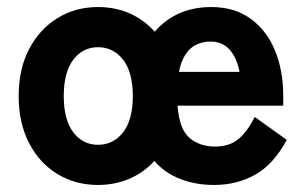

<svg xmlns="http://www.w3.org/2000/svg" viewBox="-20 -514 867 545"><path d="M258 11Q194 11 143 -20Q92 -51 62.5 -108Q33 -165 33 -241Q33 -318 62.5 -374.5Q92 -431 143 -462.5Q194 -494 258 -494Q307 -494 348 -476Q389 -458 419 -424Q480 -494 580 -494Q645 -494 690.5 -461.5Q736 -429 760 -372Q784 -315 784 -241V-214H484Q489 -147 518 -122.5Q547 -98 590 -98Q631 -98 656.5 -119Q682 -140 703 -182L794 -117Q757 -48 705 -18.5Q653 11 588 11Q535 11 491.5 -6Q448 -23 418 -57Q388 -24 347 -6.5Q306 11 258 11ZM258 -103Q302 -103 329.5 -138.5Q357 -174 357 -241Q357 -309 329.5 -344.5Q302 -380 258 -380Q215 -380 188 -344.5Q161 -309 161 -241Q161 -174 188 -138.5Q215 -103 258 -103ZM488 -310H660Q642 -396 578 -396Q505 -396 488 -310Z"/></svg>

Font: Zen Kaku Gothic New Black
Style: Regular
Weight: 900
Designer: Yoshimichi Ohira
Foundry: Positype
Version: Version 1.001